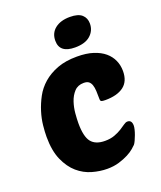

<svg xmlns="http://www.w3.org/2000/svg" viewBox="-141 -844 790 944"><g transform="rotate(-20 254.0 -372.5)"><path d="M293 -123Q322 -123 343.5 -131Q365 -139 381 -149Q397 -159 408 -167Q419 -175 428 -175Q451 -175 451 -145Q451 -138 448 -125.5Q445 -113 440 -99.5Q435 -86 429.5 -74Q424 -62 419 -56Q414 -51 401.5 -40Q389 -29 368 -18Q347 -7 319 1.5Q291 10 257 10Q219 10 178.5 -1.5Q138 -13 105 -41.5Q72 -70 50.5 -118.5Q29 -167 29 -240Q29 -266 32.5 -299.5Q36 -333 47 -368.5Q58 -404 76.5 -438.5Q95 -473 126 -500Q157 -527 200.5 -543.5Q244 -560 304 -560Q353 -560 388.5 -548.5Q424 -537 447 -517.5Q470 -498 481.5 -472Q493 -446 493 -416Q493 -362 459 -336.5Q425 -311 363 -311Q348 -311 342.5 -313.5Q337 -316 337 -325Q337 -349 336 -368Q335 -387 330.5 -400Q326 -413 317 -420Q308 -427 291 -427Q260 -427 241.5 -407Q223 -387 213.5 -358.5Q204 -330 201.5 -300Q199 -270 199 -250Q199 -179 221.5 -151Q244 -123 293 -123ZM231 -669Q231 -709 260 -732Q289 -755 338 -755Q381 -755 400.5 -737.5Q420 -720 420 -691Q420 -654 392.5 -629.5Q365 -605 312 -605Q231 -605 231 -669Z"/></g></svg>

Font: Poetsen One
Style: Regular
Weight: 400
Designer: Pablo Impallari, Rodrigo Fuenzalida
Foundry: Pablo Impallari, Rodrigo Fuenzalida
Version: Version 1.001; ttfautohint (v0.93) -l 8 -r 50 -G 200 -x 14 -